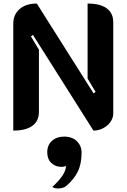

<svg xmlns="http://www.w3.org/2000/svg" viewBox="-20 -729 715 1085"><path d="M55 -594Q55 -647 91 -678Q127 -709 188 -709L509 -201L520 -210L475 -285V-709Q546 -709 583 -682Q620 -655 620 -603V-88Q620 -63 604.5 -40.5Q589 -18 563 -4.5Q537 9 508 9L166 -532L155 -523L200 -448V-97Q200 -45 163 -18Q126 9 55 9ZM353 208Q344 214 328 214Q293 214 270 192Q247 170 247 131Q247 91 273.5 67Q300 43 343 43Q388 43 414.5 69Q441 95 441 134Q441 197 419.5 241Q398 285 353 323Q346 329 333.5 332.5Q321 336 308 336Q285 336 276 327Q353 257 353 208Z"/></svg>

Font: K2D ExtraBold
Style: Regular
Weight: 800
Designer: Katatrad Aksorn Co.,Ltd.
Foundry: Cadson Demak Co.,Ltd.
Version: Version 1.000; ttfautohint (v1.6)